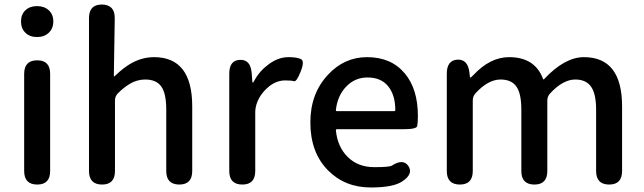

<svg xmlns="http://www.w3.org/2000/svg" viewBox="-20 -817 2853 850"><path d="M145 0Q87 0 87 -60V-490Q87 -550 145 -550Q202 -550 202 -490V-60Q202 0 145 0ZM144 -653Q112 -653 92.5 -672Q73 -691 73 -722Q73 -753 92.5 -771.5Q112 -790 144 -790Q176 -790 196 -771.5Q216 -753 216 -722Q216 -691 196 -672Q176 -653 144 -653Z M432 0Q374 0 374 -60V-737Q374 -797 431 -797Q489 -796 488 -736L484 -482Q484 -477 488 -480Q527 -518 563 -538Q611 -564 662 -564Q831 -564 831 -346V-60Q831 0 774 0Q716 0 716 -60V-332Q716 -403 694 -434Q672 -465 623 -465Q587 -465 555 -446Q528 -430 501 -403Q489 -390 489 -372V-60Q489 0 432 0Z M1053 0Q995 0 995 -60V-491Q995 -550 1042 -552Q1089 -554 1094 -495L1097 -457Q1098 -451 1099.5 -451Q1101 -451 1107 -462Q1130 -504 1171.5 -534Q1213 -564 1257 -564Q1294 -564 1312 -555.5Q1330 -547 1311 -500Q1293 -454 1281.5 -457.5Q1270 -461 1243 -461Q1205 -461 1172 -435Q1134 -404 1119 -365Q1110 -343 1110 -319V-60Q1110 0 1053 0Z M1622 13Q1507 13 1432 -63Q1354 -142 1354 -275Q1354 -403 1432 -486Q1504 -564 1605 -564Q1712 -564 1772 -492Q1830 -423 1830 -304Q1830 -273 1827 -259Q1824 -245 1768 -245H1472Q1467 -245 1467 -240Q1474 -167 1519.5 -122Q1565 -77 1637 -77Q1705 -77 1715 -84Q1765 -116 1788 -82Q1811 -47 1761 -14Q1721 13 1622 13ZM1467 -330Q1466 -325 1471 -325H1725Q1730 -325 1730 -330Q1730 -396 1698.5 -435Q1667 -474 1607 -474Q1553 -474 1515 -436Q1474 -395 1467 -330Z M2016 0Q1958 0 1958 -60V-491Q1958 -550 2005 -553Q2051 -555 2058 -497L2060 -480Q2061 -473 2062.5 -473Q2064 -473 2076 -485Q2150 -564 2234 -564Q2348 -564 2384 -468Q2386 -463 2389 -467Q2480 -564 2565 -564Q2734 -564 2734 -346V-60Q2734 0 2677 0Q2619 0 2619 -60V-332Q2619 -402 2596.5 -433.5Q2574 -465 2527 -465Q2472 -465 2415 -403Q2403 -390 2403 -372V-60Q2403 0 2346 0Q2288 0 2288 -60V-332Q2288 -403 2266 -434Q2244 -465 2196 -465Q2141 -465 2085 -404Q2073 -390 2073 -372V-60Q2073 0 2016 0Z"/></svg>

Font: Resource Han Rounded TW Medium
Style: Regular
Weight: 500
Designer: Cyano Hao (round all glyphs); Ryoko NISHIZUKA 西塚涼子 (kana, bopomofo & ideographs); Paul D. Hunt (Latin, Greek & Cyrillic)
Foundry: Cyano Hao
Version: 0.990